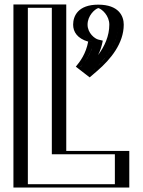

<svg xmlns="http://www.w3.org/2000/svg" viewBox="-20 -845 643 865"><path d="M422.5 -824C472.5 -824 512.5 -784 512.5 -734C512.5 -641 445.5 -565 382.5 -513L342.5 -544C342.5 -544 389.5 -589 401.5 -654C363.5 -663 334.5 -694 334.5 -734C334.5 -784 374.5 -824 422.5 -824ZM253.5 -825V-165H537.5V0H65.5V-825ZM422.5 -809C464.3 -809 497.5 -775.8 497.5 -734C497.5 -652.6 440.3 -582.4 382.1 -532.3L364.5 -545.9C380.2 -564.6 407.1 -602 416.3 -651.3L418.8 -665.3L405 -668.6C372.6 -676.3 349.5 -701.9 349.5 -734C349.5 -775.9 383 -809 422.5 -809ZM238.5 -810V-150H522.5V-15H80.5V-810ZM422.5 -809C383 -809 349.5 -775.9 349.5 -734C349.5 -701.9 372.6 -676.3 405 -668.6L418.8 -665.3L416.3 -651.3C407.1 -602 380.2 -564.6 364.5 -545.9L382.1 -532.3C440.3 -582.4 497.5 -652.6 497.5 -734C497.5 -775.8 464.3 -809 422.5 -809ZM238.5 -810H80.5V-15H522.5V-150H238.5ZM422.5 -824C374.5 -824 334.5 -784 334.5 -734C334.5 -693.7 363.6 -663.4 401.5 -654C392.4 -606.6 368.1 -573.5 353 -555.6L343 -543.6L382.6 -512.9L391.9 -520.9C451.2 -571.9 512.5 -645.4 512.5 -734C512.5 -784 472.5 -824 422.5 -824ZM253.5 -825H65.5V0H537.5V-165H253.5ZM422.9 -808.7C439.8 -804.1 472.5 -774.6 472.5 -734C472.5 -682.5 451.2 -636.3 421.7 -596.7C431.6 -615.9 438.5 -637 443.1 -661.9L422.9 -666.7C407.6 -670.3 374.5 -695.3 374.5 -734C374.5 -774.1 406.6 -803.8 422.9 -808.7ZM213.5 -810V-150H497.5V-15H105.5V-810ZM422.5 -824C331.1 -824 309.5 -772.3 309.5 -734C309.5 -701.3 328.3 -671.7 377.3 -657.5C367.2 -602.9 340.7 -567.5 321.6 -544.7L384 -496.4L418.8 -526.3C478.6 -577.8 537.5 -649.9 537.5 -734C537.5 -772.3 515.5 -824 422.5 -824ZM278.5 -825H40.5V0H562.5V-165H278.5Z"/></svg>

Font: Hussar Outliner
Style: Regular
Weight: 700
Foundry: Cannot Into Space Fonts
Version: Version 0.92